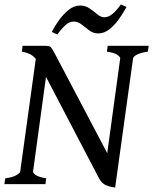

<svg xmlns="http://www.w3.org/2000/svg" viewBox="-20 -819 682 854"><path d="M641.1 -615.2 637.7 -589.4Q605 -584.5 588.9 -575.9Q572.8 -567.4 571.8 -559.1L492.2 15.1Q464.4 11.7 447.5 2.9Q430.7 -5.9 419.4 -27.8L184.6 -477.1L127 -55.7Q126.5 -49.3 139.4 -40.3Q152.3 -31.2 185.5 -25.9L182.1 0H-0.5L3.4 -25.9Q36.6 -30.3 52.7 -39.8Q68.8 -49.3 69.8 -55.7L139.2 -557.1Q127 -571.8 111.8 -578.9Q96.7 -585.9 77.1 -589.4L80.6 -615.2H180.2Q199.2 -615.2 205.3 -609.6Q211.4 -604 225.6 -577.1L457 -137.7L514.6 -559.1Q515.6 -564.9 502.9 -574.5Q490.2 -584 455.6 -589.4L459 -615.2ZM543 -788.1Q528.8 -761.7 509.5 -734.6Q490.2 -707.5 466.8 -689Q443.4 -670.4 417 -670.4Q395 -670.4 377.2 -683.6Q359.4 -696.8 343 -710Q326.7 -723.1 307.6 -723.1Q289.1 -723.1 272 -708Q254.9 -692.9 234.9 -665.5L210.4 -677.2Q223.6 -703.1 243.2 -730.2Q262.7 -757.3 286.4 -775.9Q310.1 -794.4 336.4 -794.4Q359.9 -794.4 378.4 -781.5Q397 -768.6 412.8 -755.4Q428.7 -742.2 444.3 -742.2Q462.4 -742.2 480.5 -757.1Q498.5 -772 517.6 -799.3Z"/></svg>

Font: Gentium Book Plus
Style: Italic
Weight: 400
Italic angle: -8°
Designer: Victor Gaultney, Annie Olsen, Iska Routamaa, Becca Hirsbrunner
Foundry: SIL International
Version: Version 6.101